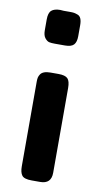

<svg xmlns="http://www.w3.org/2000/svg" viewBox="-84 -763 423 803"><g transform="rotate(10 127.5 -361.5)"><path d="M56 -628V-674Q56 -702 68 -712.5Q80 -723 105 -723Q108 -723 112 -722.5Q116 -722 119 -722H146Q158 -722 164 -721Q170 -720 179.5 -716.5Q189 -713 193.5 -702.5Q198 -692 198 -675V-628Q198 -603 187.5 -591.5Q177 -580 150 -580H107Q92 -580 83 -582Q74 -584 65 -595Q56 -606 56 -628ZM60 -51V-411Q60 -421 61.5 -428Q63 -435 68 -442.5Q73 -450 83.5 -454Q94 -458 110 -458H144Q173 -458 183.5 -447Q194 -436 194 -407V-47Q194 0 147 0H111Q79 0 69.5 -12.5Q60 -25 60 -51Z"/></g></svg>

Font: CMU Sans Serif
Style: Bold
Weight: 700
Version: Version 0.7.0